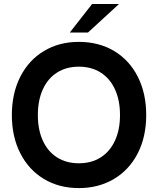

<svg xmlns="http://www.w3.org/2000/svg" viewBox="-20 -921 788 956"><path d="M39 -348Q39 -456 81 -538.8Q123 -621.5 198.8 -667Q274.5 -712.5 372.5 -712.5Q472 -712.5 548 -667.2Q624 -622 666 -539.2Q708 -456.5 708 -348Q708 -240 665.8 -157.5Q623.5 -75 547.2 -29.8Q471 15.5 372.5 15.5Q274 15.5 198.5 -30Q123 -75.5 81 -158Q39 -240.5 39 -348ZM372.5 -108Q435 -108 481.2 -137.2Q527.5 -166.5 552.5 -220.8Q577.5 -275 577.5 -348Q577.5 -421.5 552.5 -476Q527.5 -530.5 481.2 -559.8Q435 -589 372.5 -589Q310.5 -589 264.5 -560Q218.5 -531 193.5 -476.5Q168.5 -422 168.5 -348Q168.5 -274.5 193.5 -220.2Q218.5 -166 264.5 -137Q310.5 -108 372.5 -108ZM438.5 -901H572.5L418 -759H327.5Z"/></svg>

Font: HK Grotesk
Style: Bold
Weight: 700
Designer: Alfredo Marco Pradil
Foundry: Hanken Design Co.
Version: Version 3.001